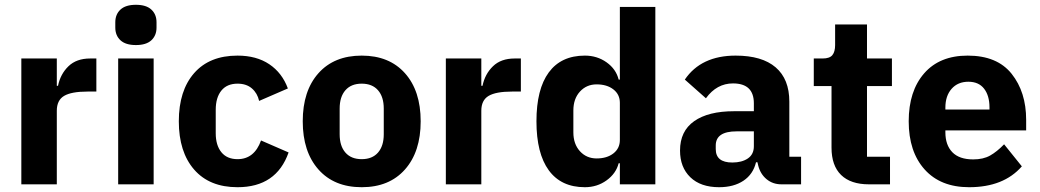

<svg xmlns="http://www.w3.org/2000/svg" viewBox="-20 -769 4337 801"><path d="M69 0V-525H217V-411H222Q232 -460 265.5 -492.5Q299 -525 356 -525H382V-387H345Q278 -387 247.5 -369Q217 -351 217 -307V0Z M461 -654V-676Q461 -709 482.5 -729Q504 -749 547 -749Q590 -749 611.5 -729Q633 -709 633 -676V-654Q633 -621 611.5 -601Q590 -581 547 -581Q504 -581 482.5 -601Q461 -621 461 -654ZM473 0V-525H621V0Z M971 12Q854 12 790 -61.5Q726 -135 726 -263Q726 -391 790 -464Q854 -537 971 -537Q1050 -537 1103.5 -501Q1157 -465 1181 -400L1061 -348Q1054 -380 1031 -400Q1008 -420 971 -420Q927 -420 903.5 -391Q880 -362 880 -311V-213Q880 -163 903.5 -134Q927 -105 971 -105Q1041 -105 1069 -183L1184 -133Q1133 12 971 12Z M1669.5 -62Q1604 12 1489 12Q1374 12 1308.5 -62Q1243 -136 1243 -263Q1243 -390 1308.5 -463.5Q1374 -537 1489 -537Q1604 -537 1669.5 -463.5Q1735 -390 1735 -263Q1735 -136 1669.5 -62ZM1581 -209V-316Q1581 -365 1557 -392.5Q1533 -420 1489 -420Q1445 -420 1421 -392.5Q1397 -365 1397 -316V-209Q1397 -160 1421 -132.5Q1445 -105 1489 -105Q1533 -105 1557 -132.5Q1581 -160 1581 -209Z M1840 0V-525H1988V-411H1993Q2003 -460 2036.5 -492.5Q2070 -525 2127 -525H2153V-387H2116Q2049 -387 2018.5 -369Q1988 -351 1988 -307V0Z M2420 12Q2321 12 2269.5 -58.5Q2218 -129 2218 -263Q2218 -397 2269.5 -467Q2321 -537 2420 -537Q2471 -537 2510.5 -509Q2550 -481 2561 -437H2566V-740H2714V0H2566V-88H2561Q2550 -45 2510.5 -16.5Q2471 12 2420 12ZM2469 -108Q2512 -108 2539 -129Q2566 -150 2566 -185V-340Q2566 -375 2539 -396Q2512 -417 2469 -417Q2427 -417 2399.5 -387Q2372 -357 2372 -308V-217Q2372 -168 2399.5 -138Q2427 -108 2469 -108Z M2980 12Q2903 12 2860 -29.5Q2817 -71 2817 -141Q2817 -222 2876 -263.5Q2935 -305 3042 -305H3125V-338Q3125 -421 3038 -421Q2970 -421 2925 -359L2837 -437Q2905 -537 3049 -537Q3159 -537 3216 -488Q3273 -439 3273 -345V-115H3322V0H3240Q3204 0 3178 -21.5Q3152 -43 3143 -79L3140 -92H3134Q3122 -42 3081.5 -15Q3041 12 2980 12ZM3035 -91Q3075 -91 3100 -108Q3125 -125 3125 -159V-221H3053Q2966 -221 2966 -162V-147Q2966 -91 3035 -91Z M3605 0Q3529 0 3489 -39Q3449 -78 3449 -153V-410H3375V-525H3412Q3441 -525 3452.5 -539Q3464 -553 3464 -581V-667H3597V-525H3701V-410H3597V-115H3693V0Z M4023 12Q3904 12 3837.5 -62Q3771 -136 3771 -263Q3771 -389 3835.5 -463Q3900 -537 4017 -537Q4140 -537 4200.5 -461Q4261 -385 4261 -269V-225H3924V-217Q3924 -164 3953 -134Q3982 -104 4040 -104Q4082 -104 4110.5 -120Q4139 -136 4169 -167L4243 -75Q4167 12 4023 12ZM3924 -312H4108V-321Q4108 -370 4085.5 -399Q4063 -428 4020 -428Q3976 -428 3950 -398.5Q3924 -369 3924 -320Z"/></svg>

Font: Anuphan
Style: Bold
Weight: 700
Designer: Mike Abbink, Paul van der Laan, Pieter van Rosmalen, Mint Tantisuwanna
Foundry: Bold Monday; Cadson Demak
Version: Version 3.002;hotconv 1.0.109;makeotfexe 2.5.65596